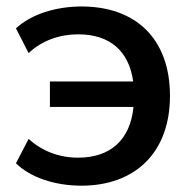

<svg xmlns="http://www.w3.org/2000/svg" viewBox="-20 -569 599 599"><path d="M233.9 10.3C399.4 10.3 510.3 -90.8 510.3 -270C510.3 -447.8 403.8 -548.8 234.4 -548.8C155.8 -548.8 78.1 -525.4 29.8 -480.5L69.3 -403.3C110.8 -442.9 167 -461.9 223.6 -461.9C323.2 -461.9 382.3 -409.7 395.5 -314.9H135.7V-235.4H396.5C386.2 -130.9 322.8 -77.1 223.6 -77.1C163.1 -77.1 109.9 -98.6 69.3 -135.7L29.8 -59.6C74.2 -15.6 150.9 10.3 233.9 10.3Z"/></svg>

Font: Winston Medium
Style: Regular
Weight: 500
Designer: Vernon Adams, Kim Jin-seong, David Berlow, Cristiano Sobral
Foundry: The Winston Project Authors
Version: Version 3.004